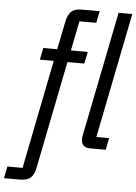

<svg xmlns="http://www.w3.org/2000/svg" viewBox="-129 -787 734 1033"><g transform="rotate(5 237.5 -270.0)"><path d="M102 129Q94 167 75.5 183.5Q57 200 19 200H-68L-55 136H27L144 -452H69L82 -516H157L188 -669Q196 -707 214.5 -723.5Q233 -740 271 -740H367L354 -676H263L231 -516H322L309 -452H218ZM382 0Q332 0 332 -45Q332 -53 333 -60Q334 -67 336 -75L469 -740H543L408 -64H477L464 0Z"/></g></svg>

Font: IBM Plex Sans Condensed
Style: Italic
Weight: 400
Width: 3
Italic angle: -11°
Designer: Mike Abbink, Paul van der Laan, Pieter van Rosmalen
Foundry: Bold Monday
Version: Version 1.3